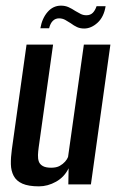

<svg xmlns="http://www.w3.org/2000/svg" viewBox="-20 -653 421 680"><path d="M118 7Q81 7 59.5 -2.5Q38 -12 28.5 -30Q19 -48 18.5 -71.5Q18 -95 22 -124L74 -495H168L117 -131Q115 -117 114.5 -104Q114 -91 117.5 -81Q121 -71 131.5 -65Q142 -59 161 -59Q180 -59 191.5 -65.5Q203 -72 210.5 -80.5Q218 -89 221 -97L277 -495H371L302 0H222L223 -57Q208 -26 178.5 -9.5Q149 7 118 7ZM278 -552Q264 -552 253 -557Q242 -562 230 -571Q221 -577 211 -582.5Q201 -588 189 -588Q176 -588 167 -579Q158 -570 154 -553H123Q129 -588 148.5 -610.5Q168 -633 196 -633Q211 -633 223 -627.5Q235 -622 247 -614Q257 -608 266 -603.5Q275 -599 286 -599Q300 -599 308.5 -607.5Q317 -616 322 -631H354Q348 -593 325.5 -572.5Q303 -552 278 -552Z"/></svg>

Font: Alumni Sans Thin SemiBold
Style: Italic
Weight: 600
Italic angle: -8°
Version: Version 1.016